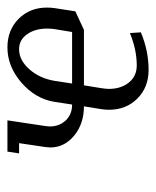

<svg xmlns="http://www.w3.org/2000/svg" viewBox="29 -453 424 522"><g transform="rotate(-90 241.0 -192.0)"><path d="M85 -352.1 89.8 -383.8H174.8L159.2 -279.8Q158.2 -272 158.2 -268.6Q158.2 -242.7 174.6 -225.3Q190.9 -208 217.8 -208L225.1 -255.9Q233.4 -307.6 277.3 -345.7Q321.3 -383.8 373 -383.8Q420.4 -383.8 450.9 -353.3Q481.4 -322.8 481.4 -276.4Q481.4 -266.1 480 -255.9L471.2 -199.2L420.9 -175.8H270L262.2 -127.9Q260.3 -114.3 260.3 -108.4Q260.3 -75.2 277.6 -53.7Q294.9 -32.2 324.2 -32.2Q366.7 -32.2 412.1 -50.8L414.1 -21Q363.8 0 312 0Q264.6 0 234.1 -30.5Q203.6 -61 203.6 -107.4Q203.6 -117.7 205.1 -127.9L212.9 -175.8Q165.5 -175.8 133.3 -202.4Q101.1 -229 101.1 -267.1Q101.1 -271 102.1 -279.8L112.8 -352.1ZM274.9 -208H415L422.9 -255.9Q424.3 -266.1 424.3 -275.9Q424.3 -308.6 408.9 -330.3Q393.6 -352.1 368.2 -352.1Q338.4 -352.1 313.7 -324.2Q289.1 -296.4 282.2 -255.9Z"/></g></svg>

Font: Gawaa
Style: Italic
Weight: 400
Designer: T. Christopher White
Version: Version 1.0